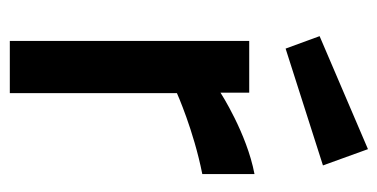

<svg xmlns="http://www.w3.org/2000/svg" viewBox="-214 -574 788 401"><g transform="rotate(90 180.5 -374.0)"><path d="M82 -576 326 -654 292 -748 56 -647ZM175 0V-349C175 -349 253 -384 344 -402V-511C259 -495 174 -440 174 -440V-500H66V0Z"/></g></svg>

Font: RazerF5 SemiBold
Style: Regular
Weight: 600
Foundry: Razer Inc.
Version: Version 2